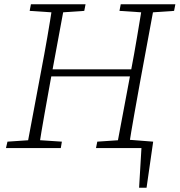

<svg xmlns="http://www.w3.org/2000/svg" viewBox="-20 -694 842 900"><path d="M570 0V-40L698 -30L667 186H632L644 -16L659 0ZM8 0 15 -30 133 -38H149L270 -30L265 0ZM105 0 173 -362Q188 -440 201.5 -518Q215 -596 227 -674H283L216 -312Q202 -234 188 -156Q174 -78 162 0ZM119 -643 125 -674H381L375 -643L257 -635H240ZM198 -336V-369H618V-336ZM430 0 436 -30 554 -38H571L692 -30L686 0ZM526 0 594 -362Q609 -440 622 -518Q635 -596 648 -674H704L637 -312Q623 -234 609 -156Q595 -78 583 0ZM540 -643 546 -674H802L796 -643L679 -635H661Z"/></svg>

Font: Source Serif 4 18pt Light
Style: Italic
Weight: 300
Italic angle: -12°
Designer: Frank Grießhammer
Foundry: Adobe Systems Incorporated
Version: Version 4.004;hotconv 1.0.116;makeotfexe 2.5.65601